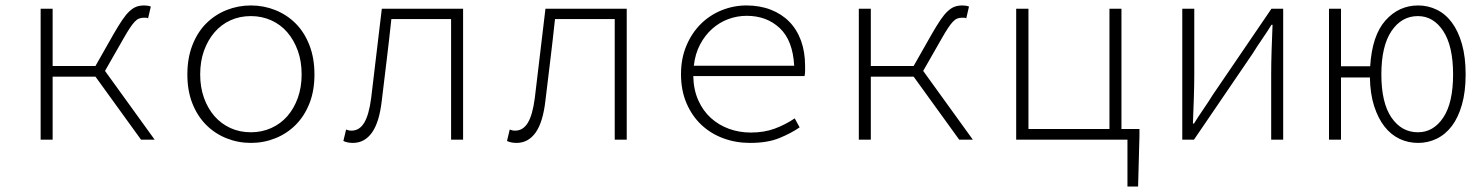

<svg xmlns="http://www.w3.org/2000/svg" viewBox="-20 -512 5440 704"><path d="M129 0V-480H173V-270H330L397 -388Q415 -419 428.5 -439Q442 -459 455 -471Q468 -483 480.5 -487.5Q493 -492 509 -492Q523 -492 533 -488L523 -445Q518 -447 515.5 -447Q513 -447 507 -447Q498 -447 490 -444Q482 -441 474 -432.5Q466 -424 456 -409Q446 -394 433 -371L365 -252L547 0H497L330 -231H173V0Z M900 12Q853 12 810.5 -5Q768 -22 736 -54Q704 -86 685.5 -132.5Q667 -179 667 -239Q667 -299 685.5 -346.5Q704 -394 736 -426Q768 -458 810.5 -475Q853 -492 900 -492Q947 -492 989.5 -475Q1032 -458 1064 -426Q1096 -394 1114.5 -346.5Q1133 -299 1133 -239Q1133 -179 1114.5 -132.5Q1096 -86 1064 -54Q1032 -22 989.5 -5Q947 12 900 12ZM900 -27Q940 -27 974.5 -42.5Q1009 -58 1033.5 -86Q1058 -114 1072 -153Q1086 -192 1086 -239Q1086 -287 1072 -326Q1058 -365 1033.5 -393.5Q1009 -422 974.5 -437.5Q940 -453 900 -453Q859 -453 825 -437.5Q791 -422 766.5 -393.5Q742 -365 728 -326Q714 -287 714 -239Q714 -192 728 -153Q742 -114 766.5 -86Q791 -58 825 -42.5Q859 -27 900 -27Z M1274 12Q1254 12 1239 5L1249 -37Q1254 -35 1258.5 -34Q1263 -33 1269 -33Q1298 -33 1315.5 -62Q1333 -91 1341 -153L1380 -480H1678V0H1634V-442H1415Q1407 -367 1398 -293Q1389 -219 1380 -144Q1371 -64 1344 -26Q1317 12 1274 12Z M1874 12Q1854 12 1839 5L1849 -37Q1854 -35 1858.5 -34Q1863 -33 1869 -33Q1898 -33 1915.5 -62Q1933 -91 1941 -153L1980 -480H2278V0H2234V-442H2015Q2007 -367 1998 -293Q1989 -219 1980 -144Q1971 -64 1944 -26Q1917 12 1874 12Z M2730 12Q2678 12 2632 -5Q2586 -22 2551.5 -54.5Q2517 -87 2497 -134Q2477 -181 2477 -240Q2477 -298 2497 -345Q2517 -392 2550 -424.5Q2583 -457 2626.5 -474.5Q2670 -492 2717 -492Q2766 -492 2806 -476.5Q2846 -461 2874 -432.5Q2902 -404 2917 -363Q2932 -322 2932 -270Q2932 -261 2932 -251.5Q2932 -242 2930 -233H2522Q2523 -183 2540.5 -144Q2558 -105 2587 -79Q2616 -53 2653.5 -39.5Q2691 -26 2733 -26Q2782 -26 2821 -40.5Q2860 -55 2894 -78L2912 -45Q2880 -23 2837 -5.5Q2794 12 2730 12ZM2718 -454Q2683 -454 2650.5 -442Q2618 -430 2591.5 -406.5Q2565 -383 2547 -349Q2529 -315 2524 -271H2892Q2887 -364 2839 -409Q2791 -454 2718 -454Z M3129 0V-480H3173V-270H3330L3397 -388Q3415 -419 3428.5 -439Q3442 -459 3455 -471Q3468 -483 3480.5 -487.5Q3493 -492 3509 -492Q3523 -492 3533 -488L3523 -445Q3518 -447 3515.5 -447Q3513 -447 3507 -447Q3498 -447 3490 -444Q3482 -441 3474 -432.5Q3466 -424 3456 -409Q3446 -394 3433 -371L3365 -252L3547 0H3497L3330 -231H3173V0Z M3706 0V-480H3751V-39H4048V-480H4092V-39H4158V-13L4153 172H4114V0Z M4315 0V-480H4359V-240Q4359 -201 4357.5 -154Q4356 -107 4354 -59H4358Q4372 -82 4392 -111Q4412 -140 4426 -163L4642 -480H4685V0H4641V-240Q4641 -280 4642.5 -326.5Q4644 -373 4646 -421H4642Q4628 -398 4608 -369Q4588 -340 4574 -317L4358 0Z M5180 12Q5143 12 5111.5 -3Q5080 -18 5056.5 -48Q5033 -78 5018.5 -123Q5004 -168 5003 -228H4897V0H4853V-480H4897V-269H5004Q5011 -382 5060 -437Q5109 -492 5180 -492Q5216 -492 5248 -476.5Q5280 -461 5303.5 -429.5Q5327 -398 5340.5 -350.5Q5354 -303 5354 -239Q5354 -176 5340.5 -128.5Q5327 -81 5303.5 -50Q5280 -19 5248 -3.5Q5216 12 5180 12ZM5179 -27Q5236 -27 5272 -81Q5308 -135 5308 -239Q5308 -343 5272 -398Q5236 -453 5179 -453Q5119 -453 5082 -398Q5045 -343 5045 -239Q5045 -135 5082 -81Q5119 -27 5179 -27Z"/></svg>

Font: Source Code Pro Light
Style: Regular
Weight: 300
Monospace: yes
Designer: Paul D. Hunt, Teo Tuominen
Foundry: Adobe Systems Incorporated
Version: Version 2.030;PS 1.000;hotconv 16.6.51;makeotf.lib2.5.65220